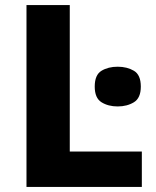

<svg xmlns="http://www.w3.org/2000/svg" viewBox="-20 -734 613 754"><path d="M84 0V-714H254V-139H537V0ZM442 -472Q479 -472 506 -456Q533 -440 533 -394Q533 -349 506 -332.5Q479 -316 442 -316Q405 -316 378.5 -332.5Q352 -349 352 -394Q352 -440 378.5 -456Q405 -472 442 -472Z"/></svg>

Font: Noto Sans ExtraBold
Style: Regular
Weight: 800
Designer: Monotype Design Team
Foundry: Monotype Imaging Inc.
Version: Version 2.007